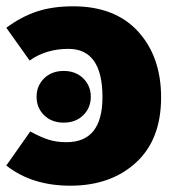

<svg xmlns="http://www.w3.org/2000/svg" viewBox="-22 -571 555 609"><path d="M201 18Q79 18 -2 -46L74 -154Q107 -136 132 -128Q157 -120 189 -120Q303 -120 303 -263Q303 -416 195 -416Q124 -416 72 -379L-2 -483Q47 -519 96.5 -535Q146 -551 210 -551Q343 -551 416 -471Q489 -391 489 -262Q489 -128 409 -55Q329 18 201 18ZM180 -182Q142 -182 118 -205.5Q94 -229 94 -264Q94 -299 118 -322.5Q142 -346 180 -346Q218 -346 242 -322.5Q266 -299 266 -264Q266 -229 242 -205.5Q218 -182 180 -182Z"/></svg>

Font: Trujillo ExtraBold
Style: Regular
Weight: 800
Designer: Fira Sans original fonts by bBox Type GmbH, Carrois Corporate GbR, & Edenspiekermann AG / Changes by Cristiano Sobral
Foundry: Fira Sans original fonts by bBox Type GmbH, Carrois Corporate GbR, & Edenspiekermann AG / Changes by Cristiano Sobral
Version: Version 4.301;July 28, 2020;FontCreator 13.0.0.2655 64-bit